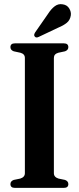

<svg xmlns="http://www.w3.org/2000/svg" viewBox="-20 -910 382 930"><path d="M241 -71Q241 -52 263.5 -45L295 -38.5Q311 -32.5 311 -18.5Q311 0 289.5 0H52Q30.5 0 30.5 -18.5Q30.5 -32.5 46.5 -38.5L78 -45Q100.5 -52 100.5 -71V-629.5Q100.5 -648.5 79 -654.5L46.5 -661.5Q30.5 -667.5 30.5 -681.5Q30.5 -700 52 -700H289.5Q311 -700 311 -681.5Q311 -667.5 295 -661.5L262.5 -654.5Q241 -648.5 241 -629.5ZM212 -842Q228 -867 245.5 -880Q263 -893 284 -889Q305 -886 315.2 -869.2Q325.5 -852.5 323 -835.5Q319.5 -812.5 303.5 -799.5Q287.5 -786.5 263 -776.5L167 -731Q154 -725 148 -733.5Q144.5 -738 145.8 -743Q147 -748 150.5 -753.5Z"/></svg>

Font: Fraunces 144pt S050 SemiBold
Style: Regular
Weight: 600
Version: Version 1.000; ttfautohint (v1.8.3)